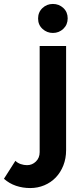

<svg xmlns="http://www.w3.org/2000/svg" viewBox="-135 -757 416 973"><path d="M18 196Q-20 196 -54 184.5Q-88 173 -115 149L-57 58Q-46 69 -30 74.5Q-14 80 2 80Q28 80 47 61.5Q66 43 66 14V-524H200V4Q200 46 186 81.5Q172 117 147.5 142.5Q123 168 89.5 182Q56 196 18 196ZM208 -664Q208 -632 186 -611Q164 -590 133 -590Q103 -590 80.5 -610.5Q58 -631 58 -663Q58 -695 80 -716Q102 -737 133 -737Q164 -737 186 -716.5Q208 -696 208 -664Z"/></svg>

Font: IngvarSans
Style: Bold
Weight: 700
Version: Version 3.000